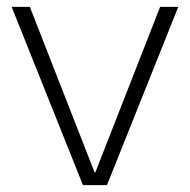

<svg xmlns="http://www.w3.org/2000/svg" viewBox="-20 -540 554 560"><path d="M222 0 14 -520H67L256 -37H258L447 -520H500L292 0Z"/></svg>

Font: M PLUS 2 Thin Light
Style: Regular
Weight: 300
Version: Version 1.001